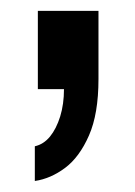

<svg xmlns="http://www.w3.org/2000/svg" viewBox="-20 -162 246 349"><path d="M43.3 167V103.9Q59.3 100.3 70.9 86.2Q82.4 72.1 89.4 49.7Q96.3 27.2 96.3 0H48.8V-142.2H159V-18.3Q159 45 141.7 84.3Q124.4 123.7 98.3 143.2Q72.2 162.7 43.3 167Z"/></svg>

Font: Archivo SemiBold ExtraCondensed
Style: Regular
Weight: 600
Width: 2
Version: Version 2.001